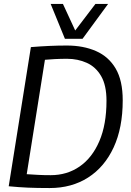

<svg xmlns="http://www.w3.org/2000/svg" viewBox="-20 -940 664 970"><path d="M231 10Q167 10 121 8Q75 6 24 1L136 -702Q185 -706 229 -708Q273 -710 318 -710Q401 -710 465 -682Q529 -654 564.5 -593.5Q600 -533 600 -433Q600 -294 554 -195Q508 -96 425 -43Q342 10 231 10ZM236 -55Q319 -55 382.5 -99Q446 -143 482 -227Q518 -311 518 -431Q518 -509 491 -555.5Q464 -602 418.5 -622.5Q373 -643 319 -643Q288 -643 257.5 -641.5Q227 -640 207 -638L115 -60Q146 -58 173 -56.5Q200 -55 236 -55ZM526 -920 397 -744H308L236 -920H298L360 -786L462 -920Z"/></svg>

Font: Georama
Style: Italic
Weight: 400
Italic angle: -9°
Designer: Jean-Baptiste Levee
Foundry: Production Type
Version: Version 1.000